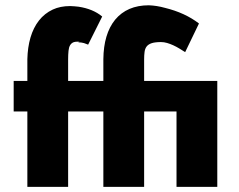

<svg xmlns="http://www.w3.org/2000/svg" viewBox="-20 -724 926 744"><path d="M822 0H664V-292H538.5V0H380.5V-292H244V0H86V-292H33V-410.5H86V-494.5Q87 -540.5 98.2 -578.8Q109.5 -617 131 -644.5Q152.5 -672 184.5 -687Q213.5 -700.5 251.5 -700.5Q268 -700 284.5 -698Q340.5 -689.5 376 -660L321.5 -551Q315 -554 305.5 -557Q296 -560 281.5 -560Q284 -560 288.5 -562L279.5 -562.5Q271 -562.5 265.5 -560.5Q248 -554 245.5 -527Q244 -513 244 -493.5V-410.5H380.5V-494.5Q381.5 -592.5 426 -647.5Q472.5 -703.5 556.5 -703.5Q587 -702.5 619.5 -693.5Q697 -674.5 751 -633L697.5 -522Q686.5 -529 675 -536Q663.5 -543 651.5 -548.5Q639.5 -554 627.5 -557.5Q615.5 -561 604 -561Q581.5 -561 568.2 -556.8Q555 -552.5 548.5 -544.2Q542 -536 540.2 -523Q538.5 -510 538.5 -493.5V-410.5H822Z"/></svg>

Font: Lucymar Sans ExtraBold
Style: Regular
Weight: 800
Foundry: The League of Moveable Type (original font) / Main changes by Cristiano Sobral with portions from Mirco Monsees
Version: Version 2.001;August 30, 2020;FontCreator 13.0.0.2681 64-bit